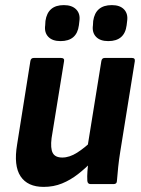

<svg xmlns="http://www.w3.org/2000/svg" viewBox="-20 -721 553 752"><path d="M151 11Q88 11 60.5 -30.5Q33 -72 47 -155L99 -482Q101 -494 112 -494H219Q233 -494 231 -482L182 -180Q177 -140 186.5 -122Q196 -104 224 -104Q252 -104 282 -123Q312 -142 345 -174L341 -89Q315 -62 285.5 -39Q256 -16 223 -2.5Q190 11 151 11ZM335 0Q323 0 322 -13Q321 -30 322.5 -50.5Q324 -71 327 -91L322 -141L377 -482Q379 -494 390 -494H497Q510 -494 508 -481L451 -127Q446 -96 443 -67.5Q440 -39 438 -13Q438 0 425 0ZM404 -560Q372 -560 356 -577Q340 -594 344 -622L345 -639Q354 -701 418 -701Q450 -701 466 -684Q482 -667 478 -639L476 -622Q468 -560 404 -560ZM217 -560Q185 -560 169 -577Q153 -594 157 -622L158 -639Q167 -701 230 -701Q262 -701 278.5 -684Q295 -667 291 -639L289 -622Q281 -560 217 -560Z"/></svg>

Font: Sofia Sans Semi Condensed ExtraBold
Style: Italic
Weight: 800
Italic angle: -9°
Version: Version 4.100